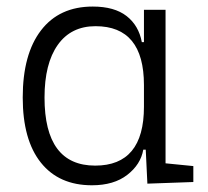

<svg xmlns="http://www.w3.org/2000/svg" viewBox="-20 -547 626 577"><path d="M256.3 9.8Q157.2 9.8 102.8 -58.3Q48.3 -126.5 48.3 -253.9Q48.3 -384.3 103.3 -455.8Q158.2 -527.3 258.8 -527.3Q323.7 -527.3 360.4 -498.8Q397 -470.2 406.2 -420.4H412.6V-517.6H477.5V-56.2L561 -47.9V0L422.9 4.9L418 -97.2H410.6Q402.8 -52.7 362.5 -21.5Q322.3 9.8 256.3 9.8ZM412.6 -226.1V-291.5Q412.6 -468.3 267.1 -468.3Q193.4 -468.3 153.6 -412.1Q113.8 -356 113.8 -253.9Q113.8 -49.3 266.1 -49.3Q412.6 -49.3 412.6 -226.1Z"/></svg>

Font: CaskaydiaCove NFP Light
Style: Regular
Weight: 300
Designer: Aaron Bell
Foundry: Saja Typeworks
Version: Version 2111.001; VTT 6.35;Nerd Fonts 3.1.1